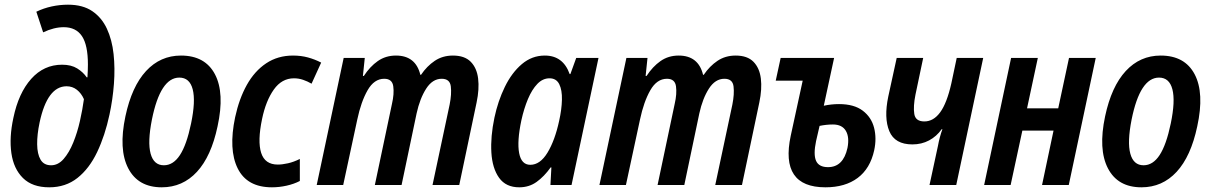

<svg xmlns="http://www.w3.org/2000/svg" viewBox="-20 -789 5165 819"><path d="M190 10Q118 10 78 -29.5Q38 -69 28.5 -136Q19 -203 37 -286Q59 -392 113 -452.5Q167 -513 245 -513Q284 -513 309.5 -497Q335 -481 350 -459H353Q354 -474 354.5 -488.5Q355 -503 355 -514Q355 -597 329.5 -635Q304 -673 252 -673Q210 -673 164 -651L135 -739Q166 -754 200.5 -761.5Q235 -769 270 -769Q333 -769 373.5 -741.5Q414 -714 436 -666.5Q458 -619 464.5 -558.5Q471 -498 466 -431.5Q461 -365 447 -300Q428 -211 394.5 -140.5Q361 -70 310.5 -30Q260 10 190 10ZM198 -84Q228 -84 251.5 -111Q275 -138 292.5 -181Q310 -224 321 -273Q332 -322 338 -366Q327 -391 308 -406Q289 -421 264 -421Q182 -421 149 -267Q138 -215 138.5 -173.5Q139 -132 153 -108Q167 -84 198 -84Z M670 10Q569 10 527 -71Q485 -152 515 -293Q542 -420 603 -486Q664 -552 752 -552Q855 -552 897 -472Q939 -392 908 -250Q881 -122 820 -56Q759 10 670 10ZM679 -84Q719 -84 747.5 -127.5Q776 -171 795 -262Q815 -358 802 -408Q789 -458 745 -458Q664 -458 628 -279Q609 -183 622.5 -133.5Q636 -84 679 -84Z M1140 10Q1034 10 994 -70.5Q954 -151 983 -289Q1000 -368 1033 -427Q1066 -486 1115.5 -519Q1165 -552 1230 -552Q1264 -552 1293.5 -544Q1323 -536 1350 -522L1309 -432Q1292 -442 1273 -448.5Q1254 -455 1234 -455Q1182 -455 1148 -407Q1114 -359 1098 -282Q1078 -187 1094 -137Q1110 -87 1165 -87Q1184 -87 1208.5 -92.5Q1233 -98 1259 -111V-17Q1234 -4 1202.5 3Q1171 10 1140 10Z M1331 0 1446 -542H1536L1528 -465H1532Q1558 -505 1591.5 -528.5Q1625 -552 1669 -552Q1753 -552 1773 -470H1776Q1801 -507 1834.5 -529.5Q1868 -552 1912 -552Q1962 -552 1988 -525.5Q2014 -499 2019.5 -454Q2025 -409 2013 -352L1939 0H1825L1898 -343Q1907 -388 1903 -420.5Q1899 -453 1864 -453Q1825 -453 1798 -411Q1771 -369 1757 -305L1693 0H1579L1652 -346Q1662 -389 1657.5 -421Q1653 -453 1619 -453Q1576 -453 1548 -404Q1520 -355 1504 -279L1444 0Z M2195 10Q2138 10 2109 -30.5Q2080 -71 2076 -138.5Q2072 -206 2089 -287Q2104 -358 2133.5 -418.5Q2163 -479 2206 -515.5Q2249 -552 2304 -552Q2382 -552 2410 -473H2413L2438 -542H2533L2418 0H2328L2332 -75H2329Q2301 -36 2269 -13Q2237 10 2195 10ZM2242 -86Q2284 -86 2315.5 -138Q2347 -190 2365 -273Q2376 -322 2377 -363.5Q2378 -405 2365.5 -430Q2353 -455 2324 -455Q2295 -455 2272 -431Q2249 -407 2232 -366.5Q2215 -326 2204 -276Q2185 -186 2194.5 -136Q2204 -86 2242 -86Z M2537 0 2652 -542H2742L2734 -465H2738Q2764 -505 2797.5 -528.5Q2831 -552 2875 -552Q2959 -552 2979 -470H2982Q3007 -507 3040.5 -529.5Q3074 -552 3118 -552Q3168 -552 3194 -525.5Q3220 -499 3225.5 -454Q3231 -409 3219 -352L3145 0H3031L3104 -343Q3113 -388 3109 -420.5Q3105 -453 3070 -453Q3031 -453 3004 -411Q2977 -369 2963 -305L2899 0H2785L2858 -346Q2868 -389 2863.5 -421Q2859 -453 2825 -453Q2782 -453 2754 -404Q2726 -355 2710 -279L2650 0Z M3501 10Q3306 10 3353 -210L3404 -445H3289L3310 -542H3538L3494 -338Q3526 -345 3559 -345Q3623 -345 3660 -317Q3697 -289 3708.5 -244Q3720 -199 3709 -148Q3692 -70 3638.5 -30Q3585 10 3501 10ZM3461 -187Q3449 -130 3461 -103Q3473 -76 3512 -76Q3577 -76 3595 -158Q3604 -204 3588 -231Q3572 -258 3533 -258Q3505 -258 3476 -252Z M3945 0 3981 -167Q3984 -184 3989 -203Q3994 -222 4000 -238H3997Q3975 -207 3943 -190Q3911 -173 3872 -173Q3797 -173 3773.5 -229.5Q3750 -286 3769 -377L3805 -542H3918L3885 -385Q3875 -335 3880 -303Q3885 -271 3923 -271Q3962 -271 3990.5 -310Q4019 -349 4038 -433L4061 -542H4174L4059 0Z M4178 0 4293 -542H4407L4361 -327H4494L4540 -542H4654L4539 0H4425L4474 -232H4341L4291 0Z M4849 10Q4748 10 4706 -71Q4664 -152 4694 -293Q4721 -420 4782 -486Q4843 -552 4931 -552Q5034 -552 5076 -472Q5118 -392 5087 -250Q5060 -122 4999 -56Q4938 10 4849 10ZM4858 -84Q4898 -84 4926.5 -127.5Q4955 -171 4974 -262Q4994 -358 4981 -408Q4968 -458 4924 -458Q4843 -458 4807 -279Q4788 -183 4801.5 -133.5Q4815 -84 4858 -84Z"/></svg>

Font: Noto Sans Condensed SemiBold
Style: Italic
Weight: 600
Width: 3
Italic angle: -12°
Designer: Monotype Design Team
Foundry: Monotype Imaging Inc.
Version: Version 2.013; ttfautohint (v1.8.4.7-5d5b)